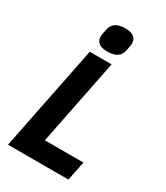

<svg xmlns="http://www.w3.org/2000/svg" viewBox="-222 -1010 955 1104"><g transform="rotate(30 255.0 -458.5)"><path d="M248 -749C312 -749 335 -777 342 -816C347 -844 349 -850 349 -858C349 -892 330 -917 273 -917C209 -917 186 -889 179 -850C174 -822 172 -816 172 -808C172 -774 191 -749 248 -749ZM423 0 449 -128H193L307 -698H162L22 0Z"/></g></svg>

Font: Braiins Sans
Style: Bold Italic
Weight: 700
Italic angle: -11.31°
Designer: Mike Abbink, Paul van der Laan, Pieter van Rosmalen, Jiri Chlebus, Lubos Buracinsky
Foundry: Bold Monday, Sudetype
Version: Version 1.000;hotconv 1.0.109;makeotfexe 2.5.65596